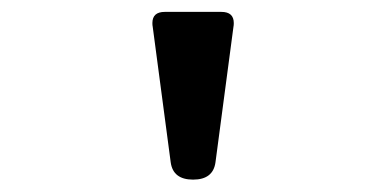

<svg xmlns="http://www.w3.org/2000/svg" viewBox="-20 -610 640 318"><path d="M346.7 -590.3Q367.2 -590.3 367.2 -571.8Q367.2 -567.9 366.7 -565.9L336.9 -341.3Q333 -312.5 299.8 -312.5Q266.6 -312.5 262.7 -341.3L232.9 -565.9Q232.4 -567.9 232.4 -571.8Q232.4 -590.3 252.9 -590.3Z"/></svg>

Font: Courier Prime Medium
Style: Regular
Weight: 500
Designer: Alan Dague-Greene
Foundry: Quote-Unquote Apps
Version: Version 1.202